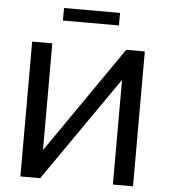

<svg xmlns="http://www.w3.org/2000/svg" viewBox="-59 -953 885 1007"><g transform="rotate(5 383.0 -450.0)"><path d="M86 0V-710H192V-148L581 -710H679V0H573V-551L190 0ZM237 -834V-900H532V-834Z"/></g></svg>

Font: Rising Sun Medium
Style: Regular
Weight: 500
Designer: Matt McInerney, Pablo Impallari, Rodrigo Fuenzalida (Raleway font), Stephen Hutchings (Greek), Cristiano Sobral (main ch
Foundry: The Rising Sun Project Authors
Version: Version 4.327; ttfautohint (v1.8.4.7-5d5b-dirty)